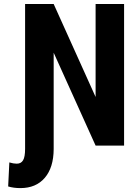

<svg xmlns="http://www.w3.org/2000/svg" viewBox="-20 -731 702 964"><path d="M603 0H460L249.5 -466.3V17.6Q249 110.4 204.8 161.9Q160.6 213.4 82.5 213.4Q48.3 213.4 21 205.1L26.9 84.5Q47.9 90.8 64 90.8Q85.9 90.8 95.9 73.7Q106 56.6 106 16.1V-710.9H249.5L460 -244.1V-710.9H603Z"/></svg>

Font: Roboto Condensed
Style: Bold
Weight: 700
Designer: Google
Version: Version 2.134; 2016